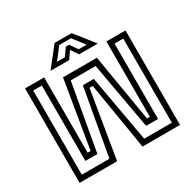

<svg xmlns="http://www.w3.org/2000/svg" viewBox="-184 -1045 1236 1232"><g transform="rotate(-30 434.5 -429.0)"><path d="M62.5 -700H204V-142H226L309 -640H560L643.5 -142H665V-700H806.5V0H528.5L446.5 -496.5H422.5L340.5 0H62.5ZM101 -662V-38.5H305.5L394 -532.5H475L563 -38.5H768V-662H703.5V-103.5H615L526.5 -598H342L254 -103.5H165V-662ZM372.5 -858H498.5L610.5 -716H472L435.5 -770L399 -716H260.5ZM391.5 -831.5 325.5 -745.5H384L423 -801.5H447L486 -745.5H545L478.5 -831.5Z"/></g></svg>

Font: Tourney
Style: Regular
Weight: 400
Designer: Tyler Finck
Foundry: Etcetera Type Co
Version: Version 1.015